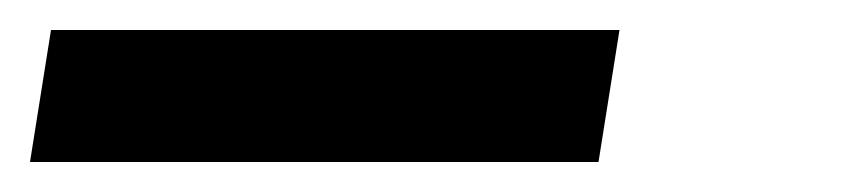

<svg xmlns="http://www.w3.org/2000/svg" viewBox="-51 107 571 128"><path d="M-31 215 -17 127H362L348 215Z"/></svg>

Font: Iosevka SS04 Semibold
Style: Italic
Weight: 600
Italic angle: -9°
Monospace: yes
Designer: Belleve Invis
Foundry: Belleve Invis
Version: Version 19.0.0; ttfautohint (v1.8.4)